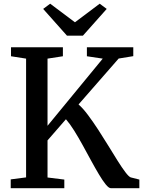

<svg xmlns="http://www.w3.org/2000/svg" viewBox="-20 -992 754 1012"><path d="M36.5 0V-46.5L117.5 -57V-683L38 -695.5V-743H311.5V-695.5L230.5 -683V-329L521.5 -683L438 -695.5V-743H682.5V-696L605.5 -683.5L394 -441.5Q418 -420.5 444.2 -385.2Q470.5 -350 498 -307.8Q525.5 -265.5 551.5 -223Q577.5 -180.5 600.2 -144.2Q623 -108 640.8 -84.5Q658.5 -61 669 -57L714.5 -45.5V0H564.5Q553.5 0 537.2 -20Q521 -40 501.5 -72.8Q482 -105.5 460.2 -145.5Q438.5 -185.5 416 -226.5Q393.5 -267.5 371 -303.5Q348.5 -339.5 327.5 -363.5L230.5 -252V-56.5L319 -45.5V0ZM333 -804 207.5 -945 244.5 -972.5 375 -874.5 505.5 -972.5 542.5 -945 417 -804Z"/></svg>

Font: Merriweather 36pt Medium
Style: Regular
Weight: 500
Version: Version 2.100